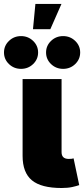

<svg xmlns="http://www.w3.org/2000/svg" viewBox="-64 -944 424 967"><path d="M246.1 2.9Q143.6 2.9 96.7 -35.9Q49.8 -74.7 49.8 -159.2V-545.9H246.1V-177.7Q246.1 -143.6 282.2 -143.6Q300.3 -143.6 306.6 -146.5L335 -11.7Q323.2 -7.3 300.5 -2.2Q277.8 2.9 246.1 2.9ZM42 -597.2Q6.3 -597.2 -18.8 -621.3Q-43.9 -645.5 -43.9 -679.7Q-43.9 -713.9 -18.8 -738Q6.3 -762.2 42 -762.2Q77.6 -762.2 102.8 -738Q127.9 -713.9 127.9 -679.7Q127.9 -645.5 102.8 -621.3Q77.6 -597.2 42 -597.2ZM253.9 -597.2Q218.3 -597.2 193.1 -621.3Q168 -645.5 168 -679.7Q168 -713.9 193.1 -738Q218.3 -762.2 253.9 -762.2Q289.6 -762.2 314.7 -738Q339.8 -713.9 339.8 -679.7Q339.8 -645.5 314.7 -621.3Q289.6 -597.2 253.9 -597.2ZM102.1 -796.9 114.3 -924.3H245.6L189.5 -796.9Z"/></svg>

Font: Inter Black
Style: Regular
Weight: 900
Designer: Rasmus Andersson
Foundry: rsms
Version: Version 4.000;git-a52131595